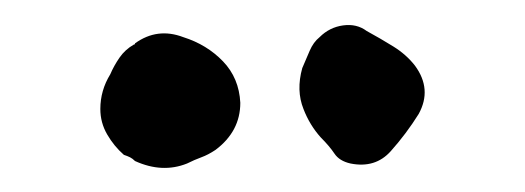

<svg xmlns="http://www.w3.org/2000/svg" viewBox="-20 -546 424 155"><path d="M318 -454Q308 -438 295.5 -424Q283 -410 263 -414Q254 -416 250 -422Q246 -428 239 -435Q230 -445 225 -458Q219 -473 224 -491Q227 -498 230 -505Q233 -512 238 -516Q246 -524 257 -525.5Q268 -527 276 -521Q287 -515 297.5 -508.5Q308 -502 315 -493Q329 -474 318 -454ZM174 -463Q174 -440 154 -425Q148 -421 142.5 -419Q137 -417 131 -414Q111 -406 89 -416Q87 -418 85 -419Q83 -420 80 -421Q72 -428 66.5 -437.5Q61 -447 61 -458Q61 -473 69 -486Q72 -493 76.5 -499.5Q81 -506 88 -510Q89 -510 89 -511Q107 -524 128 -516Q147 -510 160 -496.5Q173 -483 174 -463Z"/></svg>

Font: Slackside One
Style: Regular
Weight: 400
Version: Version 1.000